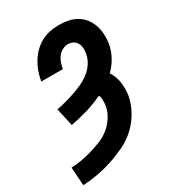

<svg xmlns="http://www.w3.org/2000/svg" viewBox="-182 -845 863 955"><g transform="rotate(-30 250.0 -367.5)"><path d="M13 8 6 -97Q36 -98 66.5 -103.5Q97 -109 127.5 -118Q158 -127 187.5 -139Q217 -151 242 -171.5Q267 -192 284.5 -220.5Q302 -249 307 -279Q309 -294 309 -309.5Q309 -325 303 -339Q257 -317 209 -303Q161 -289 113 -280L90 -383Q116 -388 142.5 -395Q169 -402 195 -411Q221 -420 246.5 -431.5Q272 -443 294.5 -460.5Q317 -478 332.5 -502Q348 -526 352 -552Q355 -568 354 -583Q353 -598 346 -611Q339 -624 325.5 -631Q312 -638 296 -638Q280 -638 264.5 -629.5Q249 -621 238.5 -607.5Q228 -594 222.5 -578Q217 -562 214 -546V-543H90L91 -549Q95 -574 104 -598.5Q113 -623 127 -646Q141 -669 161 -688.5Q181 -708 204.5 -720.5Q228 -733 254 -738Q280 -743 305 -743Q332 -743 358 -738Q384 -733 406 -720Q428 -707 443.5 -687.5Q459 -668 467.5 -643.5Q476 -619 477.5 -592.5Q479 -566 475 -538Q469 -503 451 -469Q433 -435 405 -408Q425 -378 430.5 -340.5Q436 -303 430 -265Q422 -222 399.5 -181.5Q377 -141 343.5 -109.5Q310 -78 268.5 -58Q227 -38 184.5 -24Q142 -10 99 -2Q56 6 13 8Z"/></g></svg>

Font: Iosevka Term Curly Extrabold
Style: Italic
Weight: 800
Italic angle: -9°
Designer: Belleve Invis
Foundry: Belleve Invis
Version: Version 32.3.0